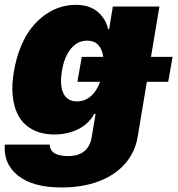

<svg xmlns="http://www.w3.org/2000/svg" viewBox="-26 -573 747 808"><path d="M233 215.9Q112.6 215.9 50.1 166.2Q-12.4 116.5 -5.7 35.5H183.2Q185 83.8 259.9 83.8Q349.4 83.8 360.8 -1.4L376.4 -93.8H370.7Q348.7 -52.6 304 -29.8Q259.2 -7.1 203.1 -7.1Q167.3 -7.1 137.6 -16.5Q108 -25.9 83.8 -46.2Q59.7 -66.4 45.6 -97.7Q31.6 -128.9 27.2 -172.6Q22.7 -216.3 32.7 -272.7Q42.3 -330.3 62 -377.5Q81.7 -424.7 107.2 -456.7Q132.8 -488.6 163.9 -510.7Q195 -532.7 227.3 -542.6Q259.6 -552.6 292.6 -552.6Q349.8 -552.6 384.2 -524Q418.7 -495.4 429 -450.3H433.2L448.9 -545.5H644.9L609.4 -333.8H700.3L681.8 -228.7H592L554 -1.4Q543.7 67.1 499.8 116.5Q456 165.8 387.6 190.9Q319.2 215.9 233 215.9ZM298.3 -146.3Q330.6 -146.3 355.8 -167.8Q381 -189.3 395.2 -228.7H299.7L318.2 -333.8H408.4Q404.1 -366.8 386.9 -384.4Q369.7 -402 340.9 -402Q300.4 -402 272.2 -367.7Q244 -333.5 234.4 -272.7Q224.8 -212 241.3 -179.2Q257.8 -146.3 298.3 -146.3Z"/></svg>

Font: Karasuma Gothic
Style: Italic
Weight: 900
Italic angle: -9.39999°
Designer: Rasmus Andersson / Ryoko Nishizuka
Foundry: Genbu
Version: Version 1.00